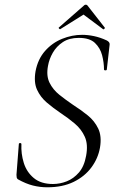

<svg xmlns="http://www.w3.org/2000/svg" viewBox="-20 -784 500 816"><path d="M181 12Q150 12 120 4.5Q90 -3 56 -22Q52 -25 51 -29.5Q50 -34 50 -41L60 -171Q60 -176 65.5 -176Q71 -176 71 -171Q69 -131 81 -92Q93 -53 123.5 -27.5Q154 -2 205 -2Q235 -2 264 -13.5Q293 -25 315.5 -51Q338 -77 346 -122Q355 -170 340.5 -202.5Q326 -235 297.5 -259Q269 -283 237 -304Q206 -325 179 -348Q152 -371 137.5 -402.5Q123 -434 131 -481Q141 -533 171.5 -567.5Q202 -602 244 -619Q286 -636 329 -636Q353 -636 379.5 -630.5Q406 -625 434 -612Q447 -605 446 -595L434 -489Q434 -485 428 -485Q422 -485 422 -489Q422 -518 414 -549Q406 -580 383.5 -601.5Q361 -623 315 -623Q274 -623 247 -605Q220 -587 204.5 -560Q189 -533 184 -504Q176 -462 190.5 -432.5Q205 -403 232.5 -381Q260 -359 291 -338Q324 -317 353 -293.5Q382 -270 397.5 -237.5Q413 -205 405 -157Q397 -111 368.5 -72.5Q340 -34 293 -11Q246 12 181 12ZM236 -660Q235 -659 231.5 -662Q228 -665 230 -667L335 -759Q339 -764 344.5 -764Q350 -764 353 -759L425 -667Q427 -665 423.5 -661.5Q420 -658 418 -660L335 -722Z"/></svg>

Font: Cormorant Garamond Light Light
Style: Italic
Weight: 300
Italic angle: -10°
Version: Version 4.001